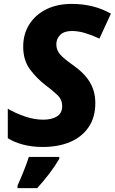

<svg xmlns="http://www.w3.org/2000/svg" viewBox="-20 -744 589 985"><path d="M199 10Q145 10 99 -2Q53 -14 20 -35V-186Q62 -162 109.5 -146Q157 -130 202 -130Q246 -130 272.5 -147Q299 -164 299 -199Q299 -233 275 -256Q251 -279 215 -306Q168 -342 133.5 -388.5Q99 -435 99 -505Q99 -569 130 -618.5Q161 -668 217 -696Q273 -724 348 -724Q405 -724 455 -711.5Q505 -699 549 -674L490 -546Q454 -563 418 -574Q382 -585 349 -585Q309 -585 289 -565Q269 -545 269 -517Q269 -486 289 -464Q309 -442 353 -411Q412 -370 440.5 -323Q469 -276 469 -215Q469 -142 434.5 -91.5Q400 -41 339.5 -15.5Q279 10 199 10ZM70 208Q84 177 101 135Q118 93 128 61H284V71Q263 107 233.5 146Q204 185 171 221H70Z"/></svg>

Font: Noto Sans ExtraBold
Style: Italic
Weight: 800
Italic angle: -12°
Designer: Monotype Design Team
Foundry: Monotype Imaging Inc.
Version: Version 2.013; ttfautohint (v1.8.4.7-5d5b)